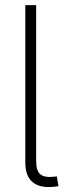

<svg xmlns="http://www.w3.org/2000/svg" viewBox="-20 -748 268 770"><path d="M191.4 1.5Q138.7 5.9 110.1 -18.1Q81.5 -42 81.5 -96.7V-727.5H125V-102.5Q125 -62 142.3 -48.6Q159.7 -35.2 193.8 -39.1Q199.2 -39.6 201.7 -39.8Q204.1 -40 208 -40.5L214.4 -1.5Q209.5 -0.5 203.6 0.2Q197.8 1 191.4 1.5Z"/></svg>

Font: Inter 20pt ExtraLight
Style: Regular
Weight: 250
Version: Version 4.001;git-66647c0bb